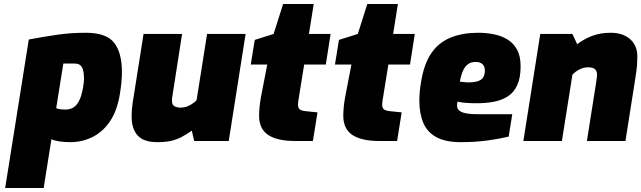

<svg xmlns="http://www.w3.org/2000/svg" viewBox="-20 -710 3230 967"><path d="M6 237 125 -511Q204 -526 271.5 -535.5Q339 -545 412 -545Q515 -545 554.5 -495Q594 -445 594 -348Q594 -323 591.5 -295.5Q589 -268 584 -238Q570 -151 533 -97.5Q496 -44 444 -19Q392 6 333 6Q305 6 278.5 2Q252 -2 239 -9L200 237ZM309 -158Q332 -158 349.5 -168.5Q367 -179 379.5 -204.5Q392 -230 399 -274Q401 -285 402 -294.5Q403 -304 403 -313Q403 -354 392.5 -372Q382 -390 356 -390H299L263 -165Q267 -163 274 -161.5Q281 -160 290 -159Q299 -158 309 -158Z M772 6Q703 6 673 -28Q643 -62 643 -122Q643 -145 644.5 -160.5Q646 -176 648 -191L703 -539H897L847 -218Q846 -214 846 -211Q846 -208 846 -203Q846 -181 859.5 -174.5Q873 -168 888 -168Q914 -168 934.5 -179Q955 -190 970 -205L1023 -539H1217L1132 0H958L946 -52Q919 -33 894.5 -20Q870 -7 841.5 -0.5Q813 6 772 6Z M1465 0Q1376 0 1330.5 -30.5Q1285 -61 1285 -127Q1285 -144 1287 -168.5Q1289 -193 1295 -225L1326 -385H1243L1263 -509L1358 -539L1406 -690H1560L1536 -539H1645L1621 -385H1512L1486 -224Q1485 -218 1483 -205Q1481 -192 1481 -183Q1481 -165 1490.5 -158.5Q1500 -152 1520 -150L1579 -144L1556 0Z M1889 0Q1800 0 1754.5 -30.5Q1709 -61 1709 -127Q1709 -144 1711 -168.5Q1713 -193 1719 -225L1750 -385H1667L1687 -509L1782 -539L1830 -690H1984L1960 -539H2069L2045 -385H1936L1910 -224Q1909 -218 1907 -205Q1905 -192 1905 -183Q1905 -165 1914.5 -158.5Q1924 -152 1944 -150L2003 -144L1980 0Z M2302 6Q2224 6 2178 -19Q2132 -44 2112 -91Q2092 -138 2092 -203Q2092 -229 2094.5 -253Q2097 -277 2101 -299Q2116 -391 2154 -444.5Q2192 -498 2251.5 -521.5Q2311 -545 2388 -545Q2426 -545 2464 -538Q2502 -531 2533 -513Q2564 -495 2583 -462Q2602 -429 2602 -376Q2602 -318 2585 -281Q2568 -244 2537.5 -224.5Q2507 -205 2467 -197.5Q2427 -190 2381 -190Q2351 -190 2326 -192Q2301 -194 2284 -198Q2283 -194 2282.5 -188.5Q2282 -183 2282 -178Q2282 -156 2305.5 -145.5Q2329 -135 2381 -135H2560L2542 -22Q2497 -11 2435 -2.5Q2373 6 2302 6ZM2335 -295Q2372 -295 2390.5 -302.5Q2409 -310 2415.5 -323.5Q2422 -337 2422 -355Q2422 -375 2410.5 -386.5Q2399 -398 2375 -398Q2353 -398 2337.5 -387Q2322 -376 2312 -354Q2302 -332 2296 -299Q2306 -298 2316 -296.5Q2326 -295 2335 -295Z M2616 0 2701 -539H2863L2887 -487Q2917 -511 2959 -528Q3001 -545 3056 -545Q3098 -545 3128 -530Q3158 -515 3174 -488.5Q3190 -462 3190 -427Q3190 -408 3188.5 -383.5Q3187 -359 3178 -304L3130 0H2936L2983 -298Q2985 -312 2986 -320.5Q2987 -329 2987 -334Q2987 -352 2976.5 -361.5Q2966 -371 2942 -371Q2920 -371 2899 -360.5Q2878 -350 2863 -334L2810 0Z"/></svg>

Font: Exo Thin Black
Style: Italic
Weight: 900
Italic angle: -9°
Version: Version 2.000